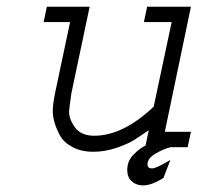

<svg xmlns="http://www.w3.org/2000/svg" viewBox="-20 -440 626 574"><path d="M489.3 38.1 468.8 91.8Q433.6 114.3 407.2 114.3Q387.7 114.3 374 102.1Q360.4 89.8 360.4 68.4Q360.4 41 379.4 22Q398.4 2.9 415 -4.9L424.8 -50.8Q396.5 -31.2 379.4 -20.5Q362.3 -9.8 328.1 2Q293.9 13.7 258.8 13.7Q222.7 13.7 196.3 -0.5Q169.9 -14.6 158.7 -36.1Q147.5 -57.6 142.6 -75.2Q137.7 -92.8 137.7 -108.4Q137.7 -127 144.5 -161.1L189.5 -374H110.4L120.1 -419.9H248L193.4 -161.1Q186.5 -113.3 186.5 -106.4Q186.5 -83 204.6 -58.6Q222.7 -34.2 261.7 -34.2Q347.7 -34.2 439.5 -121.1L493.2 -374H410.2L419.9 -419.9H550.8L472.7 -45.9H550.8L541 0H490.2Q469.7 4.9 445.3 19Q420.9 33.2 420.9 50.8Q420.9 63.5 434.6 63.5Q447.3 63.5 489.3 38.1Z"/></svg>

Font: Thabit-Oblique
Style: Oblique
Weight: 500
Designer: Regenerated by Nadim Shaikli
Foundry: MAK Alagha
Version: 0.01